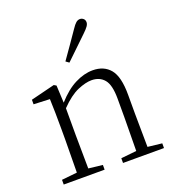

<svg xmlns="http://www.w3.org/2000/svg" viewBox="-143 -916 938 1028"><g transform="rotate(-20 325.5 -401.5)"><path d="M277.8 -616.2Q305.2 -654.8 331.1 -692.1Q356.9 -729.5 380.9 -764.2Q395 -785.6 405.5 -794.4Q416 -803.2 428.2 -803.2Q438.5 -803.2 447.3 -795.9Q456.1 -788.6 456.1 -774.9Q456.1 -764.6 447.8 -752.7Q439.5 -740.7 419.9 -722.2Q391.6 -695.8 360.4 -665Q329.1 -634.3 295.9 -603ZM469.2 0H381.8V-26.9L470.2 -36.1L472.2 -226.1V-334Q472.2 -412.1 446 -443.1Q419.9 -474.1 374 -474.1Q340.3 -474.1 294.7 -454.8Q249 -435.5 194.8 -379.9V-226.1L196.8 -36.1L276.9 -26.9V0H43.9V-26.9L131.8 -36.1L133.8 -226.1V-280.8Q133.8 -332.5 133.1 -375Q132.3 -417.5 130.9 -455.1L39.1 -459V-484.9L175.8 -519L189 -511.2L193.8 -412.1Q245.1 -469.7 297.1 -495.8Q349.1 -522 397.9 -522Q461.9 -522 497.1 -479.5Q532.2 -437 532.2 -335V-226.1L534.2 -36.1L615.2 -26.9V0Z"/></g></svg>

Font: Source Han Serif TW ExtraLight
Style: Regular
Weight: 250
Designer: Ryoko NISHIZUKA Ë•øÂ°öÊ∂ºÂ≠ê (kana & ideographs); Frank Grie√ühammer (Latin, Greek & Cyrillic); Wenlong ZHANG Âº†ÊñáÈæô 
Foundry: Adobe
Version: Version 2.003;hotconv 1.1.1;makeotfexe 2.6.0